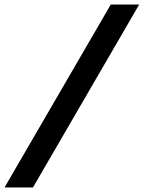

<svg xmlns="http://www.w3.org/2000/svg" viewBox="-95 -749 637 851"><path d="M-75 82 396 -729H522L51 82Z"/></svg>

Font: Mona Sans ExtraLight SemiBold
Style: Italic
Weight: 600
Italic angle: -11.6951°
Version: Version 2.000